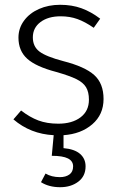

<svg xmlns="http://www.w3.org/2000/svg" viewBox="-20 -554 498 801"><path d="M245 10V64Q291 68 314 88Q337 108 337 140Q337 181 306.5 204Q276 227 231 227Q184 227 151 206L170 170Q195 185 230 185Q254 185 269.5 174Q285 163 285 140Q285 118 263.5 107Q242 96 196 96L204 10Q107 5 36 -56L68 -93Q104 -65 140 -51.5Q176 -38 223 -38Q281 -38 316 -64.5Q351 -91 351 -138Q351 -170 339 -190Q327 -210 298.5 -224Q270 -238 214 -254Q130 -276 93.5 -309Q57 -342 57 -397Q57 -436 80 -467.5Q103 -499 142.5 -516.5Q182 -534 231 -534Q280 -534 320 -519.5Q360 -505 398 -476L371 -438Q335 -463 303 -474.5Q271 -486 233 -486Q181 -486 149 -462Q117 -438 117 -398Q117 -360 144.5 -339Q172 -318 244 -299Q334 -276 373 -241Q412 -206 412 -141Q412 -76 365 -35.5Q318 5 245 10Z"/></svg>

Font: Statis Sans Light
Style: Regular
Weight: 300
Designer: bBox Type GmbH
Foundry: bBox Type GmbH
Version: Version 1.000